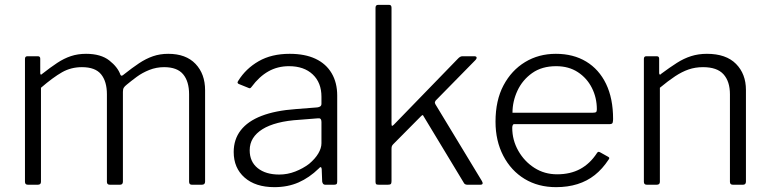

<svg xmlns="http://www.w3.org/2000/svg" viewBox="-20 -762 3174 792"><path d="M95 0Q83 0 83 -12V-519Q83 -530 93 -530H136Q146 -530 146 -520V-461Q146 -456 148 -454.5Q150 -453 155 -458Q188 -484 216 -502.5Q244 -521 272.5 -530.5Q301 -540 335 -540Q396 -540 431 -512.5Q466 -485 477 -453Q479 -449 483 -450Q487 -451 491 -455Q525 -482 553.5 -501Q582 -520 611 -530Q640 -540 674 -540Q747 -540 786.5 -498.5Q826 -457 826 -390V-13Q826 0 813 0H771Q766 0 763 -3Q760 -6 760 -12V-373Q760 -426 735.5 -455.5Q711 -485 657 -485Q625 -485 596 -473.5Q567 -462 544 -445Q521 -428 503 -413Q494 -406 490.5 -400Q487 -394 487 -383V-13Q487 0 475 0H433Q427 0 424 -3Q421 -6 421 -12V-373Q421 -426 397 -455.5Q373 -485 318 -485Q273 -485 236 -464Q199 -443 149 -400V-12Q149 0 136 0H95Z M1295 -67Q1256 -29 1211.5 -9.5Q1167 10 1112 10Q1034 10 989 -29.5Q944 -69 944 -135Q944 -187 973 -224.5Q1002 -262 1059 -284Q1116 -306 1200 -312L1289 -319Q1297 -320 1301.5 -323.5Q1306 -327 1306 -334V-363Q1306 -421 1270 -455Q1234 -489 1172 -489Q1125 -489 1087 -467.5Q1049 -446 1018 -404Q1015 -400 1012.5 -398.5Q1010 -397 1006 -399L964 -416Q961 -418 960 -420.5Q959 -423 963 -429Q994 -479 1047 -509.5Q1100 -540 1175 -540Q1238 -540 1281.5 -519.5Q1325 -499 1348 -460Q1371 -421 1371 -368V-13Q1371 -5 1368 -2.5Q1365 0 1358 0H1321Q1316 0 1313 -3.5Q1310 -7 1309 -13L1307 -65Q1305 -79 1295 -67ZM1306 -259Q1306 -276 1292 -274L1217 -268Q1165 -265 1126.5 -255Q1088 -245 1062.5 -229Q1037 -213 1023.5 -191.5Q1010 -170 1010 -142Q1010 -95 1043 -68.5Q1076 -42 1132 -42Q1166 -42 1198 -54.5Q1230 -67 1255 -86Q1280 -107 1293 -129Q1306 -151 1306 -171V-259Z M1968 -15Q1972 -8 1970.5 -4Q1969 0 1961 0H1907Q1902 0 1898 -2.5Q1894 -5 1892 -10L1727 -283Q1726 -286 1724 -287Q1722 -288 1717 -283L1602 -167Q1598 -163 1596.5 -159Q1595 -155 1595 -148V-15Q1595 -6 1592 -3Q1589 0 1580 0H1543Q1534 0 1531.5 -2.5Q1529 -5 1529 -12V-730Q1529 -742 1540 -742H1585Q1595 -742 1595 -730V-252Q1595 -244 1597 -243Q1599 -242 1605 -248L1868 -519Q1878 -530 1887 -530H1936Q1945 -530 1946 -525Q1947 -520 1940 -513L1777 -347Q1775 -344 1774 -341Q1773 -338 1776 -332L1968 -15Z M2093 -235Q2093 -184 2118 -140Q2143 -96 2184.5 -69.5Q2226 -43 2278 -43Q2333 -43 2373.5 -65Q2414 -87 2442 -130Q2445 -135 2448 -135.5Q2451 -136 2455 -134L2489 -115Q2497 -111 2490 -103Q2465 -65 2433.5 -40Q2402 -15 2362 -2.5Q2322 10 2274 10Q2200 10 2144 -24Q2088 -58 2056 -119.5Q2024 -181 2024 -260Q2024 -348 2057 -410Q2090 -472 2146 -506Q2202 -540 2273 -540Q2345 -540 2398 -508Q2451 -476 2480 -416Q2509 -356 2509 -271Q2509 -264 2507.5 -257Q2506 -250 2495 -250H2100Q2097 -250 2095 -245.5Q2093 -241 2093 -235ZM2425 -297Q2436 -297 2439 -300Q2442 -303 2442 -311Q2442 -359 2421.5 -399.5Q2401 -440 2363.5 -464.5Q2326 -489 2274 -489Q2215 -489 2175 -460.5Q2135 -432 2114.5 -388Q2094 -344 2094 -297Z M2648 0Q2636 0 2636 -12V-519Q2636 -530 2646 -530H2689Q2699 -530 2699 -520V-461Q2699 -456 2701.5 -454.5Q2704 -453 2708 -458Q2743 -484 2772 -502.5Q2801 -521 2831 -530.5Q2861 -540 2896 -540Q2975 -540 3016 -498.5Q3057 -457 3057 -391V-13Q3057 0 3045 0H3003Q2997 0 2994 -3Q2991 -6 2991 -12V-373Q2991 -426 2964.5 -455.5Q2938 -485 2880 -485Q2848 -485 2820.5 -475.5Q2793 -466 2765 -447.5Q2737 -429 2702 -400V-12Q2702 0 2689 0H2648Z"/></svg>

Font: Libre Franklin Thin Light
Style: Regular
Weight: 300
Version: Version 3.000